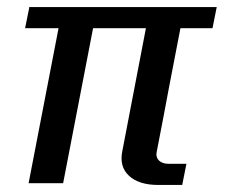

<svg xmlns="http://www.w3.org/2000/svg" viewBox="-20 -520 642 545"><path d="M61.2 0 146.2 -440H51.2L63.2 -499L61.2 -500H595.2L583.2 -440H492.2Q486.2 -408 477.7 -365Q469.2 -322 460.7 -277Q452.2 -232 444.7 -192Q437.2 -152 431.7 -124.5Q426.2 -97 425.2 -91Q421.2 -75 430.7 -65Q440.2 -55 459.2 -55H509.2L497.2 5Q477.2 5 467.7 5Q458.2 5 450.7 5Q443.2 5 429.2 5Q374.2 5 346.2 -21Q318.2 -47 327.2 -91L394.2 -440H244.2L159.2 0Z"/></svg>

Font: Wittgenstein
Style: Italic
Weight: 400
Italic angle: -11°
Designer: Jörg Drees
Foundry: Jörg Drees
Version: Version 1.500